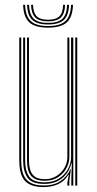

<svg xmlns="http://www.w3.org/2000/svg" viewBox="-20 -752 395 778"><path d="M156.8 6Q133.8 6 117 1.4Q100.2 -3.2 88.9 -12.1Q77.5 -21 70.8 -34.1Q64 -47.2 61 -64.4Q58 -81.5 58 -102.5V-600H66V-102.5Q66 -78 70.4 -59Q74.8 -40 85.1 -27Q95.5 -14 113.2 -7.2Q131 -0.5 157.8 -0.5Q199 -0.5 225.9 -18.9Q252.8 -37.2 265.2 -66.2H267.2L261 -19.5V0H253V-12.8L259 -43.5H257Q240.8 -17 214.8 -5.5Q188.8 6 156.8 6ZM285 0V-600H293V0ZM161.2 -19.5Q140.5 -19.5 126.6 -25.1Q112.8 -30.8 104.6 -41.4Q96.5 -52 93 -67.5Q89.5 -83 89.5 -102.5V-600H97.5V-102.5Q97.5 -78.5 103.2 -61.4Q109 -44.2 122.9 -35.1Q136.8 -26 161.5 -26Q188.8 -26 209.2 -38.9Q229.8 -51.8 241.4 -72.2Q253 -92.8 253 -115.5V-600H261V-115.5Q261 -93 249.4 -70.9Q237.8 -48.8 215.5 -34.1Q193.2 -19.5 161.2 -19.5ZM159.2 -6.8Q109.5 -6.8 91.6 -31.8Q73.8 -56.8 73.8 -102.5V-600H81.8V-102.5Q81.8 -61.8 97.5 -37.5Q113.2 -13.2 160 -13.2Q194.8 -13.2 218.8 -28.4Q242.8 -43.5 255.4 -67Q268 -90.5 268 -115.5V-600H277V0H269V-28.5L271 -89.8H269Q260.2 -53.5 232 -30.1Q203.8 -6.8 159.2 -6.8ZM174.8 -640Q122 -640 98.6 -661.5Q75.2 -683 73.8 -732.5H81.8Q83 -686.5 104.8 -666.5Q126.5 -646.5 174.8 -646.5Q223.2 -646.5 244.9 -666.5Q266.5 -686.5 267.8 -732.5H275.8Q274.2 -683 250.9 -661.5Q227.5 -640 174.8 -640ZM174.8 -652.8Q130.5 -652.8 110.8 -671.2Q91 -689.8 89.8 -732.5H97.8Q99 -693.2 116.9 -676.2Q134.8 -659.2 174.8 -659.2Q215 -659.2 232.9 -676.2Q250.8 -693.2 251.8 -732.5H259.8Q258.5 -689.8 238.8 -671.2Q219 -652.8 174.8 -652.8ZM174.8 -665.5Q139 -665.5 123 -681.1Q107 -696.8 105.8 -732.5H113.8Q114.8 -700 128.9 -686Q143 -672 174.8 -672Q206.5 -672 220.6 -686Q234.8 -700 235.8 -732.5H243.8Q242.8 -696.8 226.6 -681.1Q210.5 -665.5 174.8 -665.5Z"/></svg>

Font: Big Shoulders Inline Text Thin
Style: Regular
Weight: 100
Designer: Patric King
Foundry: XO Type Co
Version: Version 2.002